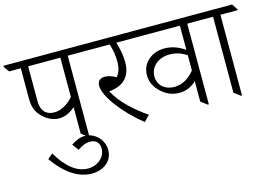

<svg xmlns="http://www.w3.org/2000/svg" viewBox="-143 -849 1895 1336"><g transform="rotate(-15 804.0 -181.0)"><path d="M248 -169C291 -169 332 -189 364 -219V-28L409 6H417V-575H541V-582L514 -623H-33V-614L-5 -575H79V-363C79 -303 87 -263 135 -217C164 -191 202 -169 248 -169ZM132 -322V-575H364V-292C322 -244 273 -218 225 -218C166 -218 132 -256 132 -322Z M368 261C457 261 520 208 520 130C520 97 506 64 484 39C459 13 426 -5 388 -5C351 -5 320 9 287 31L321 77C357 52 382 43 411 43C452 43 478 66 478 109C478 169 425 220 352 220C267 220 196 155 137 54L100 85C171 188 264 261 368 261Z M816 10 856 -32C773 -89 680 -169 632 -260C644 -261 657 -264 671 -267C752 -285 792 -343 792 -428C792 -477 782 -527 767 -575H907V-582L879 -623H476V-614L504 -575H719C733 -534 740 -491 740 -447C740 -402 729 -367 708 -342C680 -358 652 -367 628 -367C594 -367 574 -350 574 -316C574 -240 679 -99 816 10Z M1103 -124C1152 -124 1193 -144 1225 -175V-28L1270 6H1278V-575H1402V-582L1375 -623H841V-614L869 -575H1225V-400C1186 -428 1138 -450 1078 -450C989 -450 914 -390 914 -301C914 -252 936 -209 972 -177C1006 -146 1046 -124 1103 -124ZM962 -279C962 -344 1016 -400 1103 -400C1146 -400 1183 -389 1225 -362V-252C1183 -201 1135 -173 1080 -173C1006 -173 962 -219 962 -279Z M1509 6H1517V-575H1641V-582L1614 -623H1337V-615L1365 -575H1464V-28Z"/></g></svg>

Font: Noto Serif Devanagari Light
Style: Regular
Weight: 300
Designer: Universal Thirst, Indian Type Foundry and the Monotype Design Team
Foundry: Monotype Imaging Inc.
Version: Version 2.004